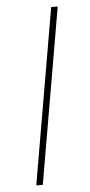

<svg xmlns="http://www.w3.org/2000/svg" viewBox="-52 -743 362 774"><g transform="rotate(-5 129.0 -355.5)"><path d="M89.4 0H63L185.5 -710.9H211.9Z"/></g></svg>

Font: Roboto Thin
Style: Italic
Weight: 250
Italic angle: -12°
Designer: Google
Version: Version 2.134; 2016